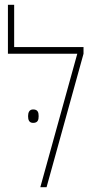

<svg xmlns="http://www.w3.org/2000/svg" viewBox="-20 -780 401 800"><path d="M39 -584V-760H13V-556H302L148 0H174L328 -556V-584ZM97 -296C97 -281 101 -268 118 -268C138 -268 141 -281 141 -296C141 -311 138 -324 118 -324C102 -324 97 -311 97 -296Z"/></svg>

Font: Noto Sans Hebrew Condensed Thin
Style: Regular
Weight: 100
Width: 3
Designer: Monotype Design Team
Foundry: Monotype Imaging Inc.
Version: Version 2.004